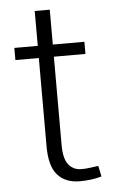

<svg xmlns="http://www.w3.org/2000/svg" viewBox="-50 -700 455 745"><g transform="rotate(-5 177.0 -327.5)"><path d="M231 9.3Q175.3 9.3 144.5 -25.1Q113.8 -59.6 113.8 -136.2V-481H22.5V-528.3H113.8V-664.1H172.4V-528.3H295.4V-481H172.4V-136.2Q172.4 -83.5 191.2 -60.3Q210 -37.1 241.2 -37.1Q257.8 -37.1 273.9 -39.3Q290 -41.5 307.1 -43.9L315.9 -2Q298.3 3.4 275.9 6.3Q253.4 9.3 231 9.3Z"/></g></svg>

Font: Hanuman Light
Style: Regular
Weight: 300
Designer: Danh Hong
Version: Version 8.002; ttfautohint (v1.8.3)